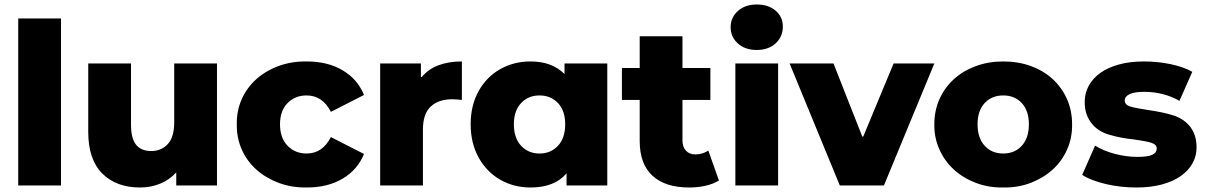

<svg xmlns="http://www.w3.org/2000/svg" viewBox="-20 -824 5357 853"><path d="M61 -742H251V0H61Z M944 -542V0H763V-58Q733 -25 691.5 -8Q650 9 602 9Q497 9 434.5 -53Q372 -115 372 -239V-542H562V-270Q562 -209 584.5 -181Q607 -153 652 -153Q697 -153 725.5 -184Q754 -215 754 -281V-542Z M1032 -272Q1031 -332 1054 -383.5Q1077 -435 1119 -472.5Q1161 -510 1218.5 -531Q1276 -552 1343 -551Q1436 -551 1502.5 -511.5Q1569 -472 1597 -402L1450 -327Q1413 -400 1342 -400Q1291 -400 1257.5 -366Q1224 -332 1224 -272Q1224 -211 1257.5 -176.5Q1291 -142 1342 -142Q1413 -142 1450 -215L1597 -140Q1569 -70 1502.5 -30.5Q1436 9 1343 9Q1276 10 1218.5 -11.5Q1161 -33 1119 -70.5Q1077 -108 1054 -160Q1031 -212 1032 -272Z M1854 -482Q1883 -517 1928 -534Q1973 -551 2032 -551V-380Q2006 -383 1989 -383Q1928 -383 1893.5 -350.5Q1859 -318 1859 -249V0H1669V-542H1850V-482Z M2678 -542V0H2497V-54Q2444 9 2337 9Q2263 9 2202.5 -25.5Q2142 -60 2106.5 -124Q2071 -188 2071 -272Q2071 -356 2106.5 -419.5Q2142 -483 2202.5 -517Q2263 -551 2337 -551Q2433 -551 2488 -495V-542ZM2491 -272Q2491 -332 2459 -366Q2427 -400 2377 -400Q2327 -400 2295 -366Q2263 -332 2263 -272Q2263 -211 2295 -176.5Q2327 -142 2377 -142Q2427 -142 2459 -176.5Q2491 -211 2491 -272Z M3174 -22Q3150 -7 3115.5 1Q3081 9 3042 9Q2936 9 2879 -43Q2822 -95 2822 -198V-380H2743V-522H2822V-663H3012V-522H3136V-380H3012V-200Q3012 -171 3027.5 -154.5Q3043 -138 3069 -138Q3101 -138 3127 -155Z M3247 -542H3437V0H3247ZM3226 -703Q3226 -746 3258 -775Q3290 -804 3342 -804Q3394 -804 3426 -776.5Q3458 -749 3458 -706Q3458 -661 3426 -631.5Q3394 -602 3342 -602Q3290 -602 3258 -631Q3226 -660 3226 -703Z M3815 -217 3950 -542H4131L3907 0H3711L3488 -542H3683L3811 -217Z M4131 -272Q4131 -333 4154 -384Q4177 -435 4217.5 -472Q4258 -509 4314.5 -530Q4371 -551 4437 -551Q4504 -551 4560 -530.5Q4616 -510 4656.5 -473Q4697 -436 4720 -384.5Q4743 -333 4743 -272Q4744 -212 4721 -160Q4698 -108 4656.5 -70.5Q4615 -33 4559 -11.5Q4503 10 4437 9Q4372 10 4315.5 -11.5Q4259 -33 4218 -70.5Q4177 -108 4153.5 -160Q4130 -212 4131 -272ZM4551 -272Q4551 -332 4519.5 -366Q4488 -400 4437 -400Q4386 -400 4354.5 -366Q4323 -332 4323 -272Q4323 -211 4354.5 -176.5Q4386 -142 4437 -142Q4488 -142 4519.5 -176.5Q4551 -211 4551 -272Z M4788 -47 4845 -177Q4882 -154 4932.5 -140.5Q4983 -127 5034 -127Q5080 -127 5099.5 -136.5Q5119 -146 5119 -164Q5119 -182 5095.5 -189.5Q5072 -197 5021 -204Q4956 -211 4910 -225Q4887 -231 4867 -243Q4847 -255 4832 -273Q4817 -291 4808 -315Q4799 -339 4799 -371Q4799 -410 4817 -443Q4835 -476 4868.5 -500Q4902 -524 4951 -537.5Q5000 -551 5063 -551Q5123 -551 5180.5 -539Q5238 -527 5277 -505L5220 -376Q5149 -416 5064 -416Q5019 -416 4998 -405.5Q4977 -395 4977 -378Q4977 -359 4999.5 -351.5Q5022 -344 5076 -336Q5110 -331 5137.5 -325.5Q5165 -320 5187 -313Q5209 -307 5229 -295Q5249 -283 5264 -265.5Q5279 -248 5287.5 -224Q5296 -200 5296 -169Q5296 -131 5278 -98.5Q5260 -66 5226 -42Q5192 -18 5142 -4.5Q5092 9 5028 9Q4960 9 4894 -6Q4861 -14 4834.5 -24Q4808 -34 4788 -47Z"/></svg>

Font: CMG Sans ExtraBold
Style: Regular
Weight: 800
Designer: Julieta Ulanovsky
Foundry: Julieta Ulanovsky
Version: Version 7.200